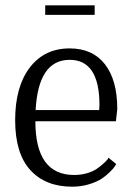

<svg xmlns="http://www.w3.org/2000/svg" viewBox="-20 -692 493 722"><path d="M336 -672V-636H150V-672ZM242 -467Q124 -467 114 -278H353Q354 -288 354 -297Q354 -467 242 -467ZM388 -99 417 -75Q415 -72 411.5 -66Q408 -60 393.5 -45.5Q379 -31 361.5 -19.5Q344 -8 314.5 1Q285 10 251 10Q151 10 94 -52.5Q37 -115 37 -240Q37 -366 92 -438Q147 -510 242 -510Q328 -510 374.5 -450.5Q421 -391 421 -282L416 -236H113Q113 -34 259 -34Q284 -34 306.5 -40.5Q329 -47 343 -56.5Q357 -66 368 -76Q379 -86 384 -92Z"/></svg>

Font: Arsenal
Style: Regular
Weight: 400
Designer: Andrij Shevchenko
Foundry: Stairsfor.com
Version: Version 1.000